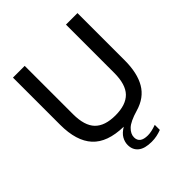

<svg xmlns="http://www.w3.org/2000/svg" viewBox="-252 -901 1272 1272"><g transform="rotate(-45 384.0 -264.5)"><path d="M431.5 211Q367 211 335 185Q303 159 303 113.5Q303 85 318.2 58Q333.5 31 370.5 9Q220.5 6 151 -70Q81.5 -146 81.5 -298V-740H191.5V-287.5Q191.5 -180 238.8 -131.2Q286 -82.5 385 -82.5Q483.5 -82.5 530.8 -131.2Q578 -180 578 -287.5V-740H686V-298Q686 -178.5 643.2 -105.5Q600.5 -32.5 507 -5.5Q427.5 17.5 398 46.2Q368.5 75 368.5 107Q368.5 163 443.5 163Q477 163 524.5 145.5V193Q502.5 201.5 479.8 206.2Q457 211 431.5 211Z"/></g></svg>

Font: Encode Sans SemiExpanded SemiExpanded Medium
Style: Regular
Weight: 500
Width: 6
Designer: Multiple Designers
Foundry: Impallari Type
Version: Version 3.000; ttfautohint (v1.8.3) -l 8 -r 50 -G 200 -x 14 